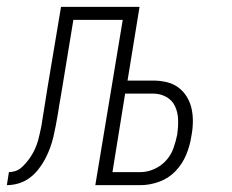

<svg xmlns="http://www.w3.org/2000/svg" viewBox="-56 -540 676 560"><path d="M-36 0 -30 -38Q-21 -38 -11.5 -41Q-2 -44 5.5 -50.5Q13 -57 19.5 -64.5Q26 -72 31.5 -80Q37 -88 41.5 -96.5Q46 -105 49.5 -114Q53 -123 55.5 -132Q58 -141 60 -150.5Q62 -160 64 -169Q66 -178 67 -187Q71 -210 74.5 -233.5Q78 -257 82 -281L122 -520H351L316 -305H391Q411 -305 430 -300.5Q449 -296 464 -285Q479 -274 489 -257.5Q499 -241 503 -222Q507 -203 506.5 -182.5Q506 -162 502 -142Q498 -115 487 -88.5Q476 -62 456 -41Q436 -20 408.5 -10Q381 0 354 0H222L302 -482H158L124 -275Q122 -263 120 -251.5Q118 -240 116 -229V-228Q115 -223 114.5 -218.5Q114 -214 113 -209Q110 -192 107 -175.5Q104 -159 100 -142Q96 -125 90 -108.5Q84 -92 75.5 -76Q67 -60 55.5 -45.5Q44 -31 29.5 -20.5Q15 -10 -2 -5Q-19 0 -36 0ZM272 -38H354Q374 -38 394 -47Q414 -56 428.5 -72Q443 -88 450 -108Q457 -128 461 -148Q464 -169 463.5 -190Q463 -211 455 -229Q447 -247 429.5 -257Q412 -267 391 -267H309Z"/></svg>

Font: Iosevka SS04 XLt Ex Obl
Style: Regular
Weight: 200
Width: 7
Italic angle: -9°
Monospace: yes
Designer: Belleve Invis
Foundry: Belleve Invis
Version: Version 19.0.0; ttfautohint (v1.8.4)